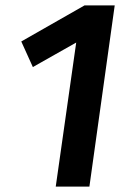

<svg xmlns="http://www.w3.org/2000/svg" viewBox="-20 -693 482 713"><path d="M406 -673H294L59 -539L102 -444L263 -535L187 0H312Z"/></svg>

Font: Fira Sans Medium
Style: Italic
Weight: 500
Italic angle: -8°
Designer: bBox Type GmbH & Carrois Corporate GbR & Edenspiekermann AG
Foundry: bBox Type GmbH & Carrois Corporate GbR & Edenspiekermann AG
Version: Version 4.301;PS 004.301;hotconv 1.0.88;makeotf.lib2.5.64775